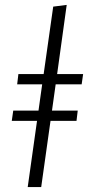

<svg xmlns="http://www.w3.org/2000/svg" viewBox="-20 -763 359 783"><path d="M207 -419 192 -312H297L292 -270H186L148 0H93L131 -270H28L34 -312H137L152 -419H50L55 -461H158L197 -736L252 -743L213 -461H319L313 -419Z"/></svg>

Font: FiraGO Light
Style: Italic
Weight: 300
Italic angle: -8°
Designer: bBox Type GmbH
Foundry: bBox Type GmbH
Version: Version 1.001